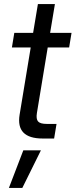

<svg xmlns="http://www.w3.org/2000/svg" viewBox="-20 -676 369 937"><path d="M329.1 -515.6 317.4 -444.3H212.9L160.2 -125Q155.3 -95.2 165.8 -83.3Q176.3 -71.3 208 -71.3H255.9L244.1 0H188.5Q56.6 0 75.7 -116.2L129.9 -444.3H38.1L49.8 -515.6H141.6L165 -656.2H248L224.6 -515.6ZM23.4 241.2 93.8 57.6H179.7L88.9 241.2Z"/></svg>

Font: Inter Display
Style: Italic
Weight: 400
Italic angle: -9.39999°
Designer: Rasmus Andersson
Foundry: rsms
Version: Version 4.000;git-a52131595